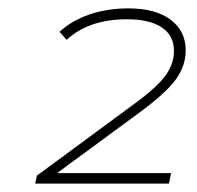

<svg xmlns="http://www.w3.org/2000/svg" viewBox="-20 -765 470 458"><path d="M116 -352H388L383 -327H64L68 -346L296 -514Q355 -557 375 -585Q395 -613 395 -644Q395 -680 366 -699.5Q337 -719 283 -719Q192 -719 139 -670L122 -689Q151 -716 193.5 -730.5Q236 -745 286 -745Q351 -745 387 -718Q423 -691 423 -645Q423 -609 400.5 -577Q378 -545 316 -499Z"/></svg>

Font: Montserrat Alternates ExLight
Style: Italic
Weight: 275
Italic angle: -11.3°
Designer: Julieta Ulanovsky
Foundry: Julieta Ulanovsky
Version: Version 7.200